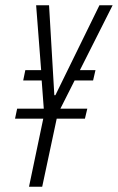

<svg xmlns="http://www.w3.org/2000/svg" viewBox="-20 -708 447 728"><path d="M90 0 144 -258H37L45 -296H146L138 -403H68L76 -442H136L117 -688H166L186 -347H190L357 -688H407L283 -442H342L333 -403H263L209 -296H311L302 -258H195L140 0Z"/></svg>

Font: Saira Ultra Condensed Light
Style: Italic
Weight: 300
Width: 1
Italic angle: -12°
Designer: Hector Gatti with collaboration of the Omnibus-Type team
Foundry: Omnibus-Type
Version: Version 1.001; ttfautohint (v1.8)